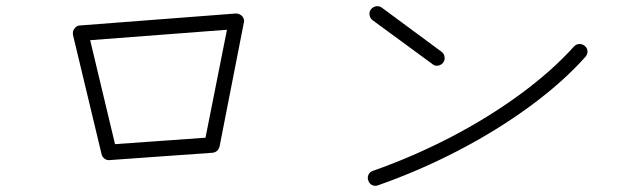

<svg xmlns="http://www.w3.org/2000/svg" viewBox="-20 -662 2040 626"><path d="M337 -140Q328 -139 320.5 -145Q313 -151 311 -160L218 -548Q216 -561 223 -569Q230 -579 241 -579L749 -618Q761 -618 770 -609Q778 -599 775 -588L696 -185Q691 -166 673 -164ZM355 -192 650 -213 720 -565 274 -531Z M1213 -58Q1203 -54 1193.5 -58.5Q1184 -63 1181 -73Q1177 -83 1181.5 -92.5Q1186 -102 1196 -105Q1327 -151 1450 -215Q1573 -279 1676.5 -355Q1780 -431 1851 -510Q1858 -518 1868.5 -518.5Q1879 -519 1887 -512Q1895 -505 1895.5 -495Q1896 -485 1889 -477Q1815 -394 1708 -315.5Q1601 -237 1474 -171Q1347 -105 1213 -58ZM1390 -453 1195 -596Q1187 -602 1185 -612.5Q1183 -623 1189 -631Q1196 -640 1206.5 -641.5Q1217 -643 1225 -637L1420 -493Q1428 -487 1429.5 -476.5Q1431 -466 1425 -458Q1419 -450 1408.5 -448Q1398 -446 1390 -453Z"/></svg>

Font: Zen Kurenaido
Style: Regular
Weight: 400
Designer: Yoshimichi Ohira
Foundry: Positype
Version: Version 1.001